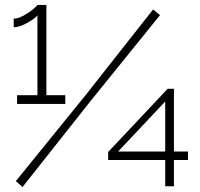

<svg xmlns="http://www.w3.org/2000/svg" viewBox="-20 -751 808 774"><path d="M243.2 -367.2V-332H48.8V-367.2H130.9V-689Q118.7 -674.3 88.1 -657.7Q57.6 -641.1 35.2 -641.1V-675.8Q53.7 -675.8 77.6 -689.5Q101.6 -703.1 115 -715.3Q128.4 -727.5 130.9 -731H167V-367.2ZM43.9 -21 323.2 -365.2 597.2 -712.9 625 -689.9 346.2 -345.2 70.8 2.9ZM646 0V-106H416V-138.2L655.8 -393.1H681.2V-140.1H737.8V-106H681.2V0ZM456.1 -140.1H646V-341.8Z"/></svg>

Font: Rawline Light
Style: Regular
Weight: 300
Designer: Matt McInerney, Pablo Impallari, Rodrigo Fuenzalida
Foundry: Matt McInerney, Pablo Impallari, Rodrigo Fuenzalida
Version: Version 4.020;PS 004.020;hotconv 1.0.88;makeotf.lib2.5.64775